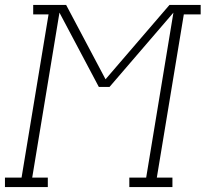

<svg xmlns="http://www.w3.org/2000/svg" viewBox="-35 -755 830 775"><path d="M-15 0V-38H52L161 -697H99V-735H232L391 -435L649 -735H775V-697H707L598 -38H661V0H487V-38H555L665 -704L407 -404H364L205 -704L95 -38H158V0Z"/></svg>

Font: Iosevka Etoile XLtObl
Style: Regular
Weight: 200
Italic angle: -9°
Designer: Belleve Invis
Foundry: Belleve Invis
Version: Version 15.5.2; ttfautohint (v1.8.4)